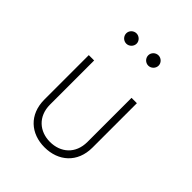

<svg xmlns="http://www.w3.org/2000/svg" viewBox="-179 -700 805 805"><g transform="rotate(45 224.0 -297.5)"><path d="M158.2 -542C174.3 -542 189 -555.7 189 -572.8C189 -589.4 174.3 -603 158.2 -603C141.6 -603 127.4 -589.4 127.4 -572.8C127.4 -555.7 141.6 -542 158.2 -542ZM288.6 -542C304.7 -542 319.3 -555.7 319.3 -572.8C319.3 -589.4 304.7 -603 288.6 -603C272 -603 257.8 -589.4 257.8 -572.8C257.8 -555.7 272 -542 288.6 -542ZM223.1 7.8C304.7 7.8 366.2 -44.4 366.2 -133.8V-397H334.5V-135.7C334.5 -64.5 285.6 -24.4 223.1 -24.4C162.1 -24.4 112.8 -64.5 112.8 -135.7V-397H81.1V-133.8C81.1 -44.4 141.6 7.8 223.1 7.8Z"/></g></svg>

Font: Now ExtraLight
Style: Regular
Weight: 200
Designer: Alfredo Marco Pradil
Foundry: Alfredo Marco Pradil
Version: Version 1.200;hotconv 1.0.109;makeotfexe 2.5.65596